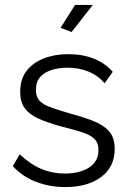

<svg xmlns="http://www.w3.org/2000/svg" viewBox="-20 -750 523 780"><path d="M246 10Q182 10 127 -11Q72 -32 32 -75L60 -123Q104 -82 148.5 -63.5Q193 -45 243 -45Q304 -45 342 -69.5Q380 -94 380 -140Q380 -171 361.5 -187.5Q343 -204 308.5 -214.5Q274 -225 226 -237Q172 -252 135.5 -268.5Q99 -285 80.5 -310.5Q62 -336 62 -377Q62 -428 87.5 -461.5Q113 -495 157.5 -512.5Q202 -530 257 -530Q317 -530 363 -511Q409 -492 438 -458L405 -412Q377 -444 338.5 -459.5Q300 -475 253 -475Q221 -475 192 -466.5Q163 -458 144.5 -438.5Q126 -419 126 -385Q126 -357 140 -341.5Q154 -326 182 -315.5Q210 -305 251 -293Q310 -277 354 -260.5Q398 -244 422 -218Q446 -192 446 -145Q446 -72 391 -31Q336 10 246 10ZM271 -620 226 -637 285 -730H357Z"/></svg>

Font: Raleway Thin
Style: Regular
Weight: 400
Version: Version 4.026